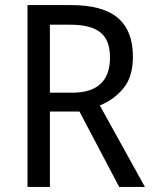

<svg xmlns="http://www.w3.org/2000/svg" viewBox="-20 -827 603 754"><path d="M259 -807Q384 -807 443 -756.5Q502 -706 502 -605Q502 -525 464.5 -480Q427 -435 372 -413L549 -93H448L292 -389H176V-93H88V-807ZM256 -730H176V-463H263Q412 -463 412 -601Q412 -670 374 -700Q336 -730 256 -730Z"/></svg>

Font: Noto Sans Telugu UI SemiCondensed
Style: Regular
Weight: 400
Width: 4
Designer: Jelle Bosma - Monotype Design Team
Foundry: Monotype Imaging Inc.
Version: Version 2.005; ttfautohint (v1.8.4.7-5d5b)